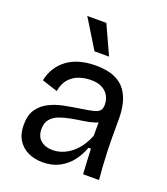

<svg xmlns="http://www.w3.org/2000/svg" viewBox="-139 -844 831 955"><g transform="rotate(20 276.5 -367.0)"><path d="M197 13Q154 13 120 -3Q86 -19 66 -51Q46 -83 46 -131Q46 -183 68 -214Q90 -245 125 -262.5Q160 -280 201.5 -288Q243 -296 283 -302Q324 -308 347.5 -313.5Q371 -319 381 -329.5Q391 -340 391 -361Q391 -388 379 -409Q367 -430 344 -442Q321 -454 284 -454Q254 -454 224 -444Q194 -434 172 -410Q150 -386 143 -344L60 -371Q68 -409 86.5 -438Q105 -467 133.5 -488Q162 -509 200 -519.5Q238 -530 283 -530Q345 -530 384 -512.5Q423 -495 444 -464.5Q465 -434 473 -397Q481 -360 481 -322V-211Q481 -179 482.5 -142.5Q484 -106 486.5 -69Q489 -32 492 0H408Q406 -33 404 -66Q402 -99 401 -133H388Q374 -94 349 -61Q324 -28 286 -7.5Q248 13 197 13ZM223 -61Q246 -61 269 -68.5Q292 -76 315 -92.5Q338 -109 357.5 -135Q377 -161 392 -198V-291L419 -287Q403 -271 376.5 -262.5Q350 -254 318 -249.5Q286 -245 254 -239Q222 -233 195.5 -223Q169 -213 152.5 -193.5Q136 -174 136 -141Q136 -102 160 -81.5Q184 -61 223 -61ZM252 -594 158 -747H259L329 -594Z"/></g></svg>

Font: Bricolage Grotesque 48pt Condensed ExtraBold
Style: Regular
Weight: 400
Version: Version 1.000;gftools[0.9.30]